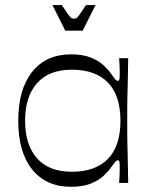

<svg xmlns="http://www.w3.org/2000/svg" viewBox="-20 -708 592 743"><path d="M254.7 14.9Q158.6 14.9 104.6 -52.1Q50.6 -119 50.6 -240.7Q50.6 -362.4 104.6 -430.1Q158.6 -497.7 254.7 -497.7Q301 -497.7 331.9 -485.1Q362.7 -472.6 381.6 -454.6Q400.6 -436.6 410.7 -421.4Q422 -405.3 426.4 -400.3Q430.9 -395.3 435.9 -395.3Q441.3 -395.3 442.3 -402.7Q443.3 -410.1 443.3 -430.9Q443.3 -440.1 442.7 -454.2Q442.1 -468.3 441 -482.9H476.1Q475.3 -424.7 474.4 -388.3Q473.4 -351.9 472.9 -327.9Q472.4 -303.9 472.4 -284.6Q472.4 -265.4 472.4 -240.7Q472.4 -216.1 472.4 -197.1Q472.4 -178 472.9 -154.3Q473.4 -130.6 474.4 -94.4Q475.3 -58.1 476.1 0H441Q442.1 -14.6 442.7 -29.1Q443.3 -43.6 443.3 -54.6Q443.3 -73.6 442.3 -80.6Q441.3 -87.6 435.9 -87.6Q430.9 -87.6 426.4 -82.6Q422 -77.6 410.7 -61.4Q400.6 -46.4 381.6 -28.4Q362.7 -10.3 331.9 2.3Q301 14.9 254.7 14.9ZM258.3 -43.4Q349 -43.4 397.6 -93.1Q446.1 -142.7 446.1 -240.7Q446.1 -338.7 397.6 -388.5Q349 -438.3 258.3 -438.3Q169 -438.3 123.1 -385.9Q77.1 -333.6 77.1 -240.7Q77.1 -147.9 123.1 -95.6Q169 -43.4 258.3 -43.4ZM232.6 -589.4 182.9 -688.3H219.1Q237 -662 244.8 -650.9Q252.6 -639.9 256.8 -637.8Q261 -635.7 266.3 -635.7Q272.6 -635.7 276.3 -637.8Q280 -639.9 287.6 -650.9Q295.3 -662 312.7 -688.3H349.7L300 -589.4Z"/></svg>

Font: Ojuju ExtraLight
Style: Regular
Weight: 200
Designer: Chisaokwu Joboson, Mirko Velimirovic
Foundry: Udi Foundry
Version: Version 1.000